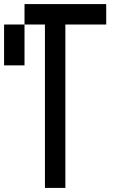

<svg xmlns="http://www.w3.org/2000/svg" viewBox="-20 -920 640 940"><path d="M0 -600V-800H100V-600ZM100 -800V-900H500V-800H300V0H200V-800Z"/></svg>

Font: Galmuri9 Regular
Style: Regular
Weight: 400
Designer: Lee Minseo (quiple)
Version: Version 2.399;hotconv 1.1.1;makeotfexe 2.6.0 DEVELOPMENT